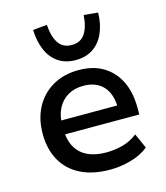

<svg xmlns="http://www.w3.org/2000/svg" viewBox="-114 -850 821 947"><g transform="rotate(-15 296.5 -376.5)"><path d="M332 9Q245 9 183 -21.5Q121 -52 88 -110Q55 -168 55 -248Q55 -323 85.5 -381Q116 -439 173 -472.5Q230 -506 307 -506Q380 -506 432 -475Q484 -444 512 -387Q540 -330 540 -251V-217H140V-288H465L447 -270Q447 -346 411 -385.5Q375 -425 309 -425Q264 -425 230.5 -405.5Q197 -386 178 -349.5Q159 -313 159 -261V-250Q159 -192 179.5 -154Q200 -116 239.5 -97Q279 -78 335 -78Q376 -78 417.5 -88.5Q459 -99 495 -127L529 -51Q490 -20 437 -5.5Q384 9 332 9ZM308 -557Q256 -557 219.5 -581.5Q183 -606 163.5 -651Q144 -696 142 -755L214 -762Q218 -701 240.5 -667.5Q263 -634 308 -634Q353 -634 375.5 -667.5Q398 -701 402 -762L474 -755Q473 -696 453 -651Q433 -606 396.5 -581.5Q360 -557 308 -557Z"/></g></svg>

Font: Nunito Sans 8pt SemiBold
Style: Regular
Weight: 600
Version: Version 3.101;gftools[0.9.27]